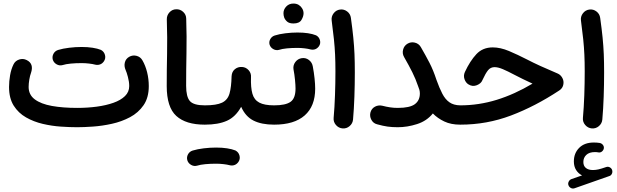

<svg xmlns="http://www.w3.org/2000/svg" viewBox="-20 -679 3527 1097"><path d="M31.7 -182.1Q31.7 -214.4 37.6 -248.8Q43.5 -283.2 57.1 -311Q66.9 -331.5 89.4 -338.9Q111.8 -346.2 132.3 -335.9Q175.3 -314.9 156.7 -261.2Q151.4 -247.6 147.5 -224.6Q143.6 -201.7 143.6 -182.1Q143.6 -137.7 178.7 -111.3Q213.9 -85 276.4 -73.7Q338.9 -62.5 420.9 -62.5Q479.5 -62.5 532.7 -69.6Q585.9 -76.7 627.9 -91.6Q669.9 -106.4 694.1 -130.1Q718.3 -153.8 718.3 -187Q718.3 -211.4 710.9 -239Q703.6 -266.6 697.8 -278.8Q688 -301.3 693.4 -322.3Q698.7 -343.3 718.3 -354.5Q738.3 -365.7 760.5 -359.9Q782.7 -354 793.9 -334Q811 -304.7 820.6 -265.9Q830.1 -227.1 830.1 -187Q830.1 -121.1 800.3 -77.9Q770.5 -34.7 722.7 -9.3Q674.8 16.1 619.4 28.3Q564 40.5 511.5 44.2Q459 47.9 420.9 47.9Q379.4 47.9 327.9 44.4Q276.4 41 224.4 28.8Q172.4 16.6 128.7 -8.3Q85 -33.2 58.3 -75.4Q31.7 -117.7 31.7 -182.1ZM281.7 -337.9Q276.9 -355.5 285.4 -371.6Q293.9 -387.7 312 -393.6Q339.4 -401.9 375.2 -406.2Q411.1 -410.6 446.3 -410.6Q481 -410.6 509 -406.2Q537.1 -401.9 556.6 -394Q574.7 -384.3 579.8 -364.7Q585 -345.2 573.7 -328.6Q564.5 -315.4 551.3 -310.8Q538.1 -306.2 523.9 -309.6Q509.8 -313.5 488.5 -315.9Q467.3 -318.4 446.3 -318.4Q413.1 -318.4 384.5 -315.7Q356 -313 337.4 -307.1Q319.8 -302.2 303.5 -311.5Q287.1 -320.8 281.7 -337.9Z M932.6 -187Q932.6 -280.8 934.6 -371.6Q936.5 -462.4 933.1 -568.4Q932.6 -591.3 948.2 -608.4Q963.9 -625.5 986.3 -626Q1009.3 -627 1026.4 -611.3Q1043.5 -595.7 1043.9 -572.8Q1047.4 -468.3 1045.4 -376.2Q1043.5 -284.2 1043.5 -188.5Q1043.5 -126 1064.9 -101.6Q1086.4 -77.1 1149.9 -77.1H1150.4Q1173.3 -77.1 1189.5 -61Q1205.6 -44.9 1205.6 -22Q1205.6 0.5 1189.5 16.8Q1173.3 33.2 1150.4 33.2H1149.9Q1042 33.2 987.3 -16.6Q932.6 -66.4 932.6 -187Z M1094.7 -22Q1094.7 -44.9 1111.3 -61Q1127.9 -77.1 1150.4 -77.1Q1216.8 -77.1 1248.8 -92.5Q1280.8 -107.9 1291.3 -144.5Q1301.8 -181.2 1303.2 -243.7Q1304.7 -269.5 1322 -283.7Q1339.4 -297.9 1362.8 -296.4Q1385.7 -294.9 1400.9 -277.6Q1416 -260.3 1414.1 -237.8Q1412.1 -178.7 1422.1 -143.6Q1432.1 -108.4 1461.4 -92.8Q1490.7 -77.1 1545.9 -77.1H1546.4Q1569.3 -77.1 1585.4 -61Q1601.6 -44.9 1601.6 -22Q1601.6 0.5 1585.4 16.8Q1569.3 33.2 1546.4 33.2H1545.9Q1474.6 33.2 1428.5 10Q1382.3 -13.2 1357.9 -68.8Q1326.2 -11.2 1276.6 11Q1227.1 33.2 1150.4 33.2Q1127.9 33.2 1111.3 16.8Q1094.7 0.5 1094.7 -22ZM1050.3 236.8Q1045.4 219.2 1054 203.1Q1062.5 187 1080.6 181.2Q1107.9 172.9 1143.8 168.5Q1179.7 164.1 1214.8 164.1Q1249.5 164.1 1277.6 168.5Q1305.7 172.9 1325.2 180.7Q1343.3 190.4 1348.4 210Q1353.5 229.5 1342.3 246.1Q1333 259.3 1319.8 263.9Q1306.6 268.6 1292.5 265.1Q1278.3 261.2 1257.1 258.8Q1235.8 256.3 1214.8 256.3Q1181.6 256.3 1153.1 259Q1124.5 261.7 1106 267.6Q1088.4 272.5 1072 263.2Q1055.7 253.9 1050.3 236.8Z M1491.2 -22Q1491.2 -44.9 1507.6 -61Q1523.9 -77.1 1546.4 -77.1Q1611.8 -77.1 1640.1 -97.2Q1668.5 -117.2 1668.5 -172.9Q1668.5 -192.4 1665.5 -222.9Q1662.6 -253.4 1656.7 -284.2Q1653.8 -306.6 1667.7 -325Q1681.6 -343.3 1704.1 -346.7Q1727.1 -350.1 1745.1 -336.2Q1763.2 -322.3 1767.1 -299.8Q1773.9 -263.7 1777.3 -230.5Q1780.8 -197.3 1780.8 -172.4Q1780.8 -72.3 1720.9 -19.5Q1661.1 33.2 1546.4 33.2Q1523.9 33.2 1507.6 16.8Q1491.2 0.5 1491.2 -22ZM1599.6 -603.5Q1599.6 -625 1615.5 -641.8Q1631.3 -658.7 1656.2 -658.7Q1673.8 -658.7 1686 -651.4Q1698.2 -644 1705.1 -632.8Q1714.4 -619.1 1714.4 -603Q1714.4 -585.4 1702.4 -565.2Q1690.4 -544.9 1656.7 -544.9Q1633.3 -544.9 1621.3 -554.9Q1609.4 -564.9 1604 -578.1Q1599.6 -590.8 1599.6 -603.5ZM1520.5 -423.3Q1515.6 -439.9 1524.2 -455.3Q1532.7 -470.7 1549.3 -476.1Q1575.2 -484.4 1610.4 -488.8Q1645.5 -493.2 1679.7 -493.2Q1746.1 -493.2 1786.1 -477.1Q1803.2 -467.8 1808.1 -449Q1813 -430.2 1802.2 -414.6Q1784.2 -390.1 1754.4 -396.5Q1740.7 -400.4 1720.2 -402.8Q1699.7 -405.3 1679.7 -405.3Q1647 -405.3 1619.1 -402.6Q1591.3 -399.9 1573.7 -394Q1557.1 -389.6 1541.5 -398.4Q1525.9 -407.2 1520.5 -423.3Z M1875 -562Q1872.1 -584.5 1886.2 -603Q1900.4 -621.6 1922.9 -624.5Q1945.3 -627.4 1963.6 -613.5Q1981.9 -599.6 1984.9 -576.7Q1993.7 -513.7 1998.5 -465.1Q2003.4 -416.5 2005.4 -369.9Q2007.3 -323.2 2007.3 -265.1Q2007.3 -197.3 2004.9 -127Q2002.4 -56.6 1997.1 3.9Q1995.1 26.4 1977.5 41.5Q1960 56.6 1937 54.7Q1914.6 52.7 1899.4 35.2Q1884.3 17.6 1886.2 -4.9Q1891.6 -65.4 1894 -135Q1896.5 -204.6 1896.5 -270.5Q1896.5 -324.7 1894.5 -366.9Q1892.6 -409.2 1887.9 -454.3Q1883.3 -499.5 1875 -562Z M2096.7 -37.1Q2103 -59.1 2122.6 -69.6Q2142.1 -80.1 2165 -74.7Q2188 -68.8 2208.7 -65.7Q2229.5 -62.5 2252.9 -62.5Q2321.3 -62.5 2350.1 -83.7Q2378.9 -105 2378.9 -145Q2378.9 -155.8 2376 -166.5Q2372.6 -175.8 2368.7 -187Q2355 -227.5 2335.9 -265.9Q2316.9 -304.2 2289.1 -352.5Q2277.3 -372.6 2283 -395Q2288.6 -417.5 2308.1 -429.2Q2327.6 -440.9 2350.1 -435.5Q2372.6 -430.2 2384.3 -410.2Q2412.1 -362.3 2433.8 -320.3Q2455.6 -278.3 2473.6 -223.1Q2490.2 -176.3 2507.1 -143.8Q2523.9 -111.3 2547.9 -94.5Q2571.8 -77.6 2609.4 -77.1H2609.9Q2632.8 -77.1 2648.9 -61Q2665 -44.9 2665 -22Q2665 0.5 2648.9 16.8Q2632.8 33.2 2609.9 33.2H2609.4Q2556.6 33.2 2518.6 15.1Q2480.5 -2.9 2453.1 -30.8Q2418.5 12.2 2362.8 30Q2307.1 47.9 2252.9 47.9Q2220.2 47.9 2194.1 44.2Q2168 40.5 2134.8 31.2Q2112.8 25.9 2101.8 5.4Q2090.8 -15.1 2096.7 -37.1Z M2795.4 -408.2Q2838.9 -408.2 2888.2 -387.5Q2937.5 -366.7 2990.7 -339.4Q3025.4 -321.3 3068.8 -301.5Q3112.3 -281.7 3166.5 -258.8Q3181.2 -252.4 3190.4 -238Q3199.7 -223.6 3199.7 -208Q3199.7 -177.2 3173.8 -161.1Q3037.6 -71.3 2899.4 -19Q2761.2 33.2 2609.9 33.2Q2586.9 33.2 2570.6 16.8Q2554.2 0.5 2554.2 -22Q2554.2 -44.4 2570.6 -60.8Q2586.9 -77.1 2609.9 -77.1Q2715.8 -77.1 2817.9 -108.6Q2919.9 -140.1 3022.5 -201.2Q2993.7 -214.8 2967.8 -227.1Q2941.9 -239.3 2918.5 -252Q2880.9 -272 2853.3 -283.7Q2825.7 -295.4 2805.7 -295.4Q2783.2 -295.4 2768.8 -278.1Q2754.4 -260.7 2735.8 -220.2Q2729 -202.1 2704.3 -192.1Q2679.7 -182.1 2655.8 -197.3Q2640.6 -207 2633.8 -227.1Q2627 -247.1 2636.2 -267.6Q2665.5 -330.6 2701.7 -369.4Q2737.8 -408.2 2795.4 -408.2Z M3228 379.4Q3224.1 369.6 3229.2 358.9Q3234.4 348.1 3245.1 344.2L3305.7 323.2Q3284.2 312.5 3271.5 292.2Q3258.8 272 3258.8 243.2Q3258.8 196.3 3289.1 165.8Q3319.3 135.3 3372.6 135.3Q3391.1 135.3 3405.8 137.7Q3417 139.6 3424.1 148.2Q3431.2 156.7 3430.2 167Q3429.2 177.7 3420.2 185.8Q3411.1 193.8 3399.9 191.9Q3390.1 189.9 3379.4 189.9Q3346.7 189.9 3329.8 206.1Q3313 222.2 3313 246.6Q3313 269 3327.6 280.8Q3342.3 292.5 3367.7 292.5Q3381.8 292.5 3397.9 289.1Q3414.1 285.6 3443.4 275.4Q3454.6 271.5 3465.1 277.6Q3475.6 283.7 3478 294.9Q3480.5 305.7 3475.3 315.2Q3470.2 324.7 3460.9 327.1L3263.2 396.5Q3252.4 400.4 3242.2 395.3Q3231.9 390.1 3228 379.4ZM3299.3 -562Q3296.4 -584.5 3310.5 -603Q3324.7 -621.6 3347.2 -624.5Q3369.6 -627.4 3387.9 -613.5Q3406.2 -599.6 3409.2 -576.7Q3418 -513.7 3422.9 -465.1Q3427.7 -416.5 3429.7 -369.9Q3431.6 -323.2 3431.6 -265.1Q3431.6 -197.3 3429.2 -127Q3426.8 -56.6 3421.4 3.9Q3419.4 26.4 3401.9 41.5Q3384.3 56.6 3361.3 54.7Q3338.9 52.7 3323.7 35.2Q3308.6 17.6 3310.5 -4.9Q3315.9 -65.4 3318.4 -135Q3320.8 -204.6 3320.8 -270.5Q3320.8 -324.7 3318.8 -366.9Q3316.9 -409.2 3312.3 -454.3Q3307.6 -499.5 3299.3 -562Z"/></svg>

Font: Mikhak SemiBold
Style: Regular
Weight: 600
Designer: Amin Abedi
Version: Version 3.3